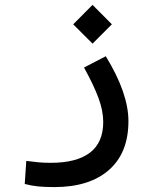

<svg xmlns="http://www.w3.org/2000/svg" viewBox="-20 -531 626 781"><path d="M201.2 230Q162.1 230 135 227.3Q107.9 224.6 80.6 217.3L86.9 123.5Q114.7 127 136 129.2Q157.2 131.3 186.5 131.3Q291.5 131.3 345.7 90.1Q399.9 48.8 399.9 -34.7Q399.9 -79.6 381.1 -131.1Q362.3 -182.6 321.8 -256.3L410.2 -302.2Q502.4 -152.3 502.4 -38.1Q502.4 90.8 423.1 160.4Q343.8 230 201.2 230ZM356.4 -353.5 277.8 -432.1 356.4 -511.2 435.1 -432.1Z"/></svg>

Font: Cascadia Mono PL
Style: Regular
Weight: 400
Monospace: yes
Designer: Aaron Bell
Foundry: Saja Typeworks
Version: Version 2404.023; ttfautohint (v1.8.4)